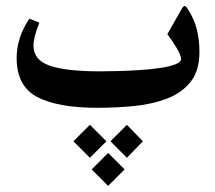

<svg xmlns="http://www.w3.org/2000/svg" viewBox="-20 -339 717 641"><path d="M305.1 20.9Q365.2 20.9 425.4 15.2Q485.5 9.5 535.4 -9Q585.3 -27.5 615.5 -64.7Q645.8 -101.9 645.8 -165Q645.8 -205.4 637.5 -239.5Q629.3 -273.6 608 -307.3Q600.3 -319.4 595.9 -319Q591.5 -318.7 584.2 -305.1L538.7 -224.8Q553.7 -205.7 569.1 -179.9Q584.5 -154 584.5 -142.3Q584.5 -131.6 565.1 -124.1Q545.7 -116.6 514.3 -112Q482.9 -107.4 446.5 -105.1Q410 -102.7 374.8 -101.8Q339.6 -100.8 313.5 -100.8Q202.1 -100.8 146.9 -119.5Q91.7 -138.2 91.7 -186.7Q91.7 -200.6 96.6 -219.7Q101.6 -238.7 111.5 -263.3L78.1 -276.9Q56.8 -245 46.2 -212.3Q35.6 -179.7 35.6 -145.2Q35.6 -51.3 104.3 -15.2Q173.1 20.9 305.1 20.9ZM341 281.6 396 226.6 341 171.6 286 226.6ZM403.7 187.8 456.9 132.7 403.7 77.7 348.7 132.7ZM280.2 187.8 335.2 132.7 280.2 77.7 225.2 132.7Z"/></svg>

Font: Parastoo
Style: Regular
Weight: 400
Foundry: Saber Rastikerdar (saber.rastikerdar@gmail.com)
Version: Version 3.000